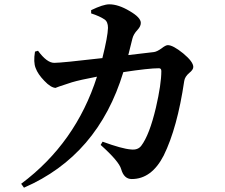

<svg xmlns="http://www.w3.org/2000/svg" viewBox="-20 -814 1040 889"><path d="M693 -573Q707 -575 728 -590Q747 -605 757 -605Q781 -605 828 -567Q875 -528 875 -504Q875 -491 856 -476Q836 -459 833 -439Q801 -222 738 -94Q682 15 590 15Q554 15 541 -31Q531 -67 446 -143L455 -158Q545 -125 586 -122Q618 -118 634 -139Q672 -189 702 -316Q727 -424 727 -485Q727 -498 716 -498Q669 -498 551 -480Q434 -94 91 55L78 37Q331 -152 429 -459Q350 -444 313 -433Q232 -407 239 -407Q216 -407 185 -440Q155 -471 145 -499Q134 -526 142 -575L156 -579Q197 -523 231 -523Q265 -523 454 -545Q479 -645 480 -685Q480 -713 464 -724Q442 -739 402 -752V-767Q458 -794 486 -794Q528 -794 580 -763Q632 -733 632 -708Q632 -692 617 -676Q598 -656 593 -635L574 -559Z"/></svg>

Font: Source Han Serif JP
Style: Bold
Weight: 700
Designer: Ryoko NISHIZUKA  (kana & ideographs); Frank Grießhammer (Latin, Greek & Cyrillic); Wenlong ZHANG  (bopomofo); Sandoll Co
Foundry: Adobe Systems Incorporated
Version: Version 1.000;PS 1;hotconv 16.6.53;makeotf.lib2.5.65590